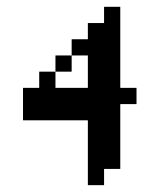

<svg xmlns="http://www.w3.org/2000/svg" viewBox="-20 -401 421 564"><path d="M47.6 -142.9H95.2V-95.2H47.6ZM95.2 -190.5H142.9V-142.9H95.2ZM142.9 -238.1H190.5V-190.5H142.9ZM190.5 -285.7H238.1V-238.1H190.5ZM238.1 -333.3H285.7V-285.7H238.1ZM285.7 -381H333.3V-333.3H285.7ZM285.7 -333.3H333.3V-285.7H285.7ZM285.7 -285.7H333.3V-238.1H285.7ZM285.7 -238.1H333.3V-190.5H285.7ZM285.7 -190.5H333.3V-142.9H285.7ZM285.7 -142.9H333.3V-95.2H285.7ZM238.1 -142.9H285.7V-95.2H238.1ZM238.1 -190.5H285.7V-142.9H238.1ZM238.1 -238.1H285.7V-190.5H238.1ZM238.1 -285.7H285.7V-238.1H238.1ZM238.1 -95.2H285.7V-47.6H238.1ZM238.1 -47.6H285.7V0H238.1ZM238.1 0H285.7V47.6H238.1ZM238.1 47.6H285.7V95.2H238.1ZM285.7 0H333.3V47.6H285.7ZM285.7 -47.6H333.3V0H285.7ZM285.7 -95.2H333.3V-47.6H285.7ZM190.5 -95.2H238.1V-47.6H190.5ZM142.9 -95.2H190.5V-47.6H142.9ZM95.2 -95.2H142.9V-47.6H95.2ZM47.6 -95.2H95.2V-47.6H47.6ZM95.2 -142.9H142.9V-95.2H95.2ZM142.9 -142.9H190.5V-95.2H142.9ZM190.5 -142.9H238.1V-95.2H190.5ZM333.3 -142.9H381V-95.2H333.3ZM238.1 95.2H285.7V142.9H238.1ZM285.7 47.6H333.3V95.2H285.7Z"/></svg>

Font: Jacquard 12
Style: Regular
Weight: 400
Designer: Sarah Cadigan-Fried
Version: Version 1.000; ttfautohint (v1.8.4.7-5d5b)